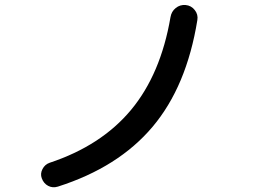

<svg xmlns="http://www.w3.org/2000/svg" viewBox="-20 -756 1040 788"><path d="M217.8 9.8Q196.3 16.6 177.7 6.8Q159.2 -2.9 151.4 -24.4Q144.5 -43 154.3 -62Q164.1 -81.1 183.6 -87.9Q395.5 -158.2 517.6 -304.7Q639.6 -451.2 679.7 -685.5Q683.6 -709 701.2 -723.1Q718.8 -737.3 741.7 -735.4Q764.6 -733.4 779.3 -714.8Q793.9 -696.3 790 -673.8Q746.1 -401.4 606 -235.4Q465.8 -69.3 217.8 9.8Z"/></svg>

Font: Rounded Mgen+ 2m medium
Style: Regular
Weight: 500
Designer: [Source Han Sans]
Ryoko NISHIZUKA  (kana & ideographs); Paul D. Hunt (Latin, Greek & Cyrillic); Wenlong ZHANG  (bopomofo
Version: Version 1.059.20150602